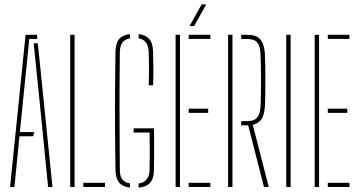

<svg xmlns="http://www.w3.org/2000/svg" viewBox="-20 -855 1644 878"><path d="M26 0 97 -696H149L151 -677H114L86 -401L71 -251H137L132 -232H69L46 0ZM200 0 160 -402 134 -657H153L220 0Z M301 0V-696H321V0ZM361 0V-19H460V0Z M574 3Q541 -1 525 -19.8Q509 -38.5 508 -78Q506.5 -171.5 506 -258.5Q505.5 -345.5 506 -433.5Q506.5 -521.5 508 -618Q509 -658 525.2 -676.8Q541.5 -695.5 574 -699V-679.5Q529.5 -672.5 528 -618Q527.5 -553 527 -494.8Q526.5 -436.5 526.5 -375.8Q526.5 -315 527 -242.8Q527.5 -170.5 528 -78Q528 -50 538.8 -35.2Q549.5 -20.5 574 -16.5ZM614 3V-16Q662.5 -22.5 664 -78Q665 -116.5 665 -160Q665 -203.5 664 -249H591V-268H684Q684.5 -250.5 684.8 -219Q685 -187.5 684.8 -150.2Q684.5 -113 684 -78Q683.5 -38 666.5 -19.2Q649.5 -0.5 614 3ZM660 -465Q661 -491 661.2 -515.8Q661.5 -540.5 661.2 -565.8Q661 -591 660 -618Q658 -672.5 614 -679.5V-699Q645.5 -695.5 662.2 -677Q679 -658.5 680 -618Q681.5 -575.5 681.5 -540.5Q681.5 -505.5 680 -465Z M783 0V-696H803V0ZM843 0V-19H942V0ZM843 -339V-358H932V-339ZM843 -677V-696H942V-677ZM847 -736 902 -835H923L868 -736Z M1023 0V-696H1043V0ZM1209 0H1187L1115 -282H1083V-301H1104Q1118 -301 1132.2 -303.5Q1146.5 -306 1157.2 -319.2Q1168 -332.5 1171 -364Q1172.5 -382 1173 -417.2Q1173.5 -452.5 1173.5 -492.2Q1173.5 -532 1172.8 -565.5Q1172 -599 1171 -613Q1168.5 -645 1158.2 -658.2Q1148 -671.5 1133.8 -674.2Q1119.5 -677 1105 -677H1083V-696H1105Q1117 -696 1130.8 -694.5Q1144.5 -693 1157.2 -685.8Q1170 -678.5 1179.2 -661.2Q1188.5 -644 1191 -613Q1192 -599 1192.8 -566Q1193.5 -533 1193.5 -493.2Q1193.5 -453.5 1193 -418.2Q1192.5 -383 1191 -364Q1187.5 -321.5 1171.5 -304.8Q1155.5 -288 1136 -284Z M1289 0V-696H1309V0Z M1419 0V-696H1439V0ZM1479 0V-19H1578V0ZM1479 -339V-358H1568V-339ZM1479 -677V-696H1578V-677Z"/></svg>

Font: Big Shoulders Stencil Display SC Thin
Style: Regular
Weight: 100
Designer: Patric King
Foundry: XO Type Co
Version: Version 2.001